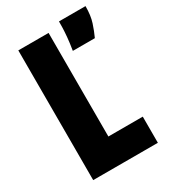

<svg xmlns="http://www.w3.org/2000/svg" viewBox="-171 -763 744 846"><g transform="rotate(-30 201.5 -340.5)"><path d="M49 0V-660H203V0ZM79 0V-133H378V0ZM256 -538Q262 -575 264.5 -602.5Q267 -630 267.5 -648.5Q268 -667 268 -681H403Q403 -633 392 -599.5Q381 -566 368 -538Z"/></g></svg>

Font: Bricolage Grotesque 24pt Condensed ExtraBold
Style: Regular
Weight: 800
Width: 3
Designer: Mathieu Triay
Foundry: Atelier Triay
Version: Version 1.001;gftools[0.9.33.dev8+g029e19f]